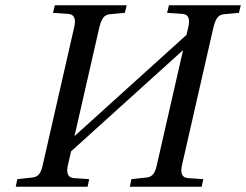

<svg xmlns="http://www.w3.org/2000/svg" viewBox="-20 -712 938 732"><path d="M40 0 46 -29 101 -35Q119 -36 128.5 -47.5Q138 -59 143 -83L263 -609Q274 -656 241 -659L182 -663L189 -692H463L456 -663L401 -658Q383 -657 374 -645Q365 -633 359 -609L264 -193L691 -579L698 -609Q709 -656 676 -659L617 -663L624 -692H898L891 -663L836 -658Q818 -657 809 -645Q800 -633 794 -609L674 -83Q663 -36 696 -33L755 -29L749 0H475L481 -29L536 -35Q554 -36 563.5 -47.5Q573 -59 578 -83L678 -521L251 -135L239 -83Q228 -36 261 -33L320 -29L314 0Z"/></svg>

Font: Lingua Franca
Style: Italic
Weight: 400
Italic angle: -13°
Version: Version 1.19